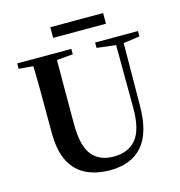

<svg xmlns="http://www.w3.org/2000/svg" viewBox="-129 -1014 1077 1147"><g transform="rotate(-15 409.0 -440.0)"><path d="M286.1 -833V-898.9H612.8V-833ZM521 -708V-741.2H786.1V-708L685.1 -693.8L682.1 -304.2Q680.7 -138.2 611.3 -59.6Q542 19 412.1 19Q328.6 19 265.4 -11Q202.1 -41 166.5 -108.6Q130.9 -176.3 130.9 -290V-400.9Q130.9 -475.1 130.6 -550Q130.4 -625 127.9 -700.2L39.1 -708V-741.2H374V-708L273.9 -699.2Q273.4 -624.5 273.2 -550.3Q272.9 -476.1 272.9 -400.9V-305.2Q272.9 -167 319.6 -110.6Q366.2 -54.2 453.1 -54.2Q545.4 -54.2 593.5 -114Q641.6 -173.8 640.1 -312L638.2 -693.8Z"/></g></svg>

Font: Source Han Serif TW
Style: Bold
Weight: 700
Designer: Ryoko NISHIZUKA Ë•øÂ°öÊ∂ºÂ≠ê (kana & ideographs); Frank Grie√ühammer (Latin, Greek & Cyrillic); Wenlong ZHANG Âº†ÊñáÈæô 
Foundry: Adobe
Version: Version 2.003;hotconv 1.1.1;makeotfexe 2.6.0